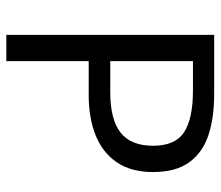

<svg xmlns="http://www.w3.org/2000/svg" viewBox="-65 -631 696 606"><g transform="rotate(90 283.0 -328.0)"><path d="M90 0V-656H277Q351 -656 406 -638Q461 -620 492 -577.5Q523 -535 523 -463Q523 -394 492.5 -349Q462 -304 407.5 -282Q353 -260 281 -260H173V0ZM173 -328H271Q357 -328 398.5 -360.5Q440 -393 440 -463Q440 -534 396.5 -561.5Q353 -589 267 -589H173Z"/></g></svg>

Font: Mada
Style: Regular
Weight: 400
Designer: Khaled Hosny
Version: Version 1.5